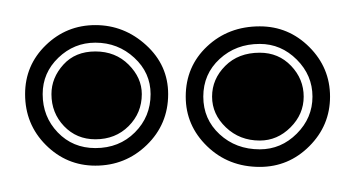

<svg xmlns="http://www.w3.org/2000/svg" viewBox="-20 -669 283 153"><path d="M56 -537Q33 -537 16.5 -553.5Q0 -570 0 -594Q0 -617 16.5 -633Q33 -649 56 -649Q79 -649 96.5 -633Q114 -617 114 -594Q114 -570 97 -553.5Q80 -537 56 -537ZM187 -536Q162 -536 145 -552.5Q128 -569 128 -592Q128 -616 145 -632Q162 -648 187 -648Q210 -648 226.5 -631.5Q243 -615 243 -592Q243 -569 226.5 -552.5Q210 -536 187 -536ZM56 -551Q75 -551 87.5 -563.5Q100 -576 100 -594Q100 -611 87 -623Q74 -635 56 -635Q39 -635 26.5 -623Q14 -611 14 -594Q14 -576 26 -563.5Q38 -551 56 -551ZM187 -550Q204 -550 216.5 -562.5Q229 -575 229 -592Q229 -609 216.5 -621.5Q204 -634 187 -634Q168 -634 155 -622Q142 -610 142 -592Q142 -574 155 -562Q168 -550 187 -550ZM56 -558Q41 -558 31 -568.5Q21 -579 21 -594Q21 -607 30.5 -617.5Q40 -628 56 -628Q72 -628 82.5 -617.5Q93 -607 93 -594Q93 -579 82.5 -568.5Q72 -558 56 -558ZM187 -557Q171 -557 160 -567.5Q149 -578 149 -592Q149 -606 159.5 -616.5Q170 -627 187 -627Q202 -627 212 -616.5Q222 -606 222 -592Q222 -578 211.5 -567.5Q201 -557 187 -557Z"/></svg>

Font: Alumni Sans Collegiate One
Style: Regular
Weight: 400
Designer: Robert E. Leuschke
Foundry: Robert E. Leuschke
Version: Version 1.100